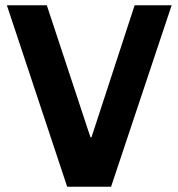

<svg xmlns="http://www.w3.org/2000/svg" viewBox="-20 -706 674 726"><path d="M234 0 6 -686H157L322 -187H326L489 -686H629L400 0Z"/></svg>

Font: Chivo Medium SemiBold
Style: Regular
Weight: 600
Version: Version 2.002